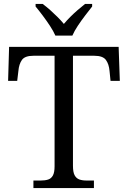

<svg xmlns="http://www.w3.org/2000/svg" viewBox="-20 -951 647 971"><path d="M149 0V-38H186Q208 -38 223.5 -43Q239 -48 247.5 -63.5Q256 -79 256 -110V-669H149Q106 -669 91 -648Q76 -627 73 -592L67 -542H21L26 -714H580L586 -542H539L534 -592Q531 -627 515.5 -648Q500 -669 457 -669H349V-113Q349 -80 357.5 -64.5Q366 -49 381 -43.5Q396 -38 418 -38H455V0ZM260 -771Q250 -794 232.5 -820.5Q215 -847 195.5 -873Q176 -899 160 -918V-931H196Q216 -916 234.5 -899.5Q253 -883 270.5 -865.5Q288 -848 303 -830Q318 -848 335.5 -865.5Q353 -883 372 -899.5Q391 -916 410 -931H446V-918Q431 -899 411 -873Q391 -847 373.5 -820.5Q356 -794 346 -771Z"/></svg>

Font: Noto Serif Hentaigana EL
Style: Regular
Weight: 400
Designer: Kazuhiro Yamada
Foundry: nipponia
Version: Version 1.000